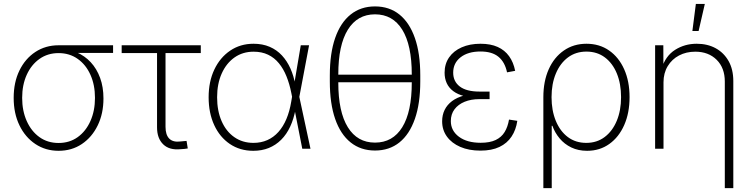

<svg xmlns="http://www.w3.org/2000/svg" viewBox="-20 -770 3897 994"><path d="M283.2 10.7Q215.8 10.7 163.1 -24.4Q110.4 -59.6 80.6 -121.3Q50.8 -183.1 50.8 -263.2Q50.8 -343.8 80.6 -405Q110.4 -466.3 163.1 -501Q215.8 -535.6 283.2 -535.6H565.4V-496.1H347.2L283.2 -495.1Q227.1 -495.1 184.6 -465.1Q142.1 -435.1 118.4 -382.8Q94.7 -330.6 94.7 -263.2Q94.7 -196.3 118.4 -143.3Q142.1 -90.3 184.3 -60.1Q226.6 -29.8 283.2 -29.8Q340.3 -29.8 382.6 -60.3Q424.8 -90.8 448.2 -143.6Q471.7 -196.3 471.7 -263.2Q471.7 -330.6 448.2 -382.8Q424.8 -435.1 382.3 -465.1Q339.8 -495.1 283.2 -495.1V-517.1Q333.5 -517.1 376 -499.3Q418.5 -481.4 449.7 -447.8Q481 -414.1 498.3 -366.7Q515.6 -319.3 515.6 -260.3Q515.6 -181.6 485.8 -120.6Q456.1 -59.6 403.8 -24.4Q351.6 10.7 283.2 10.7Z M915 2.4Q856.9 8.3 825 -22.7Q793 -53.7 793 -110.8V-495.1H609.9V-535.6H1019.5V-495.1H836.9V-113.3Q836.9 -71.8 856.4 -52.2Q876 -32.7 914.6 -37.6Q921.9 -38.1 929.9 -39.1Q938 -40 945.8 -40.5L952.1 -1.5Q943.8 0 934.3 1Q924.8 2 915 2.4Z M1291.5 10.7Q1222.2 10.7 1169.9 -24.7Q1117.7 -60.1 1088.9 -122.6Q1060.1 -185.1 1060.1 -266.6Q1060.1 -347.7 1089.6 -409.9Q1119.1 -472.2 1171.6 -507.8Q1224.1 -543.5 1292.5 -543.5Q1339.4 -543.5 1376.2 -527.6Q1413.1 -511.7 1439.7 -482.9Q1466.3 -454.1 1483.6 -415.3Q1501 -376.5 1508.8 -330.1H1522.9L1529.3 -270L1587.4 0H1544.9L1488.3 -288.1Q1479 -335.4 1463.1 -374.8Q1447.3 -414.1 1423.8 -442.6Q1400.4 -471.2 1367.9 -486.8Q1335.4 -502.4 1293 -502.4Q1236.8 -502.4 1194.3 -472.7Q1151.9 -442.9 1127.9 -389.6Q1104 -336.4 1104 -266.6Q1104 -196.3 1127.2 -143.1Q1150.4 -89.8 1192.9 -60.1Q1235.4 -30.3 1292 -30.3Q1331.5 -30.3 1364 -44.7Q1396.5 -59.1 1421.4 -86.9Q1446.3 -114.7 1462.9 -154.3Q1479.5 -193.8 1487.8 -244.1L1537.1 -535.6H1580.1L1529.3 -266.6L1523.4 -205.6H1510.3Q1501 -154.8 1482.4 -114.7Q1463.9 -74.7 1435.8 -46.6Q1407.7 -18.6 1371.6 -3.9Q1335.4 10.7 1291.5 10.7Z M1921.4 9.3Q1847.7 9.3 1795.2 -32.7Q1742.7 -74.7 1715.1 -154.5Q1687.5 -234.4 1687.5 -348.1V-379.4Q1687.5 -493.7 1715.1 -573.2Q1742.7 -652.8 1795.2 -694.8Q1847.7 -736.8 1921.4 -736.8Q1995.6 -736.8 2047.9 -694.8Q2100.1 -652.8 2127.9 -573.2Q2155.8 -493.7 2155.8 -379.4V-348.1Q2155.8 -234.4 2127.9 -154.5Q2100.1 -74.7 2047.9 -32.7Q1995.6 9.3 1921.4 9.3ZM1921.4 -31.7Q2013.2 -31.7 2062.5 -111.3Q2111.8 -190.9 2111.8 -342.8V-384.8Q2111.8 -536.6 2062.5 -616.2Q2013.2 -695.8 1921.4 -695.8Q1830.1 -695.8 1780.8 -616.2Q1731.4 -536.6 1731.4 -384.8V-342.8Q1731.4 -190.9 1780.8 -111.3Q1830.1 -31.7 1921.4 -31.7ZM1715.3 -344.2V-383.3H2128.4V-344.2Z M2467.3 9.8Q2407.7 9.8 2363 -9.5Q2318.4 -28.8 2293.7 -63Q2269 -97.2 2269 -142.1Q2269 -174.8 2282 -201.2Q2294.9 -227.5 2320.3 -246.6Q2345.7 -265.6 2382.8 -275.6Q2419.9 -285.6 2467.8 -285.6H2514.6V-256.8H2461.4Q2418.9 -256.8 2385.5 -243.2Q2352.1 -229.5 2333 -204.1Q2314 -178.7 2314 -143.1Q2314 -93.3 2356 -62Q2397.9 -30.8 2468.3 -30.8Q2516.1 -30.8 2546.1 -45.2Q2576.2 -59.6 2592.5 -86.4Q2608.9 -113.3 2615.2 -150.9L2658.2 -144.5Q2651.4 -97.7 2628.4 -63Q2605.5 -28.3 2565.7 -9.3Q2525.9 9.8 2467.3 9.8ZM2467.8 -263.2Q2419.4 -263.2 2384.3 -272.2Q2349.1 -281.2 2326.4 -298.3Q2303.7 -315.4 2292.7 -339.6Q2281.7 -363.8 2281.7 -393.6Q2281.7 -439 2304.9 -472.7Q2328.1 -506.3 2370.1 -524.9Q2412.1 -543.5 2467.8 -543.5Q2520 -543.5 2556.6 -526.9Q2593.3 -510.3 2615.7 -479Q2638.2 -447.8 2647 -403.3L2605 -395.5Q2593.8 -448.7 2560.5 -476.1Q2527.3 -503.4 2467.8 -503.4Q2402.8 -503.4 2364.5 -473.4Q2326.2 -443.4 2326.2 -394Q2326.2 -348.1 2360.6 -322Q2395 -295.9 2462.4 -295.9H2514.6V-263.2Z M2793 204.1V-267.1Q2793 -349.1 2820.8 -411.4Q2848.6 -473.6 2899.2 -508.5Q2949.7 -543.5 3016.1 -543.5Q3083.5 -543.5 3133.5 -508.5Q3183.6 -473.6 3211.4 -411.4Q3239.3 -349.1 3239.3 -267.1Q3239.3 -185.5 3211.7 -122.8Q3184.1 -60.1 3134.5 -24.7Q3085 10.7 3019.5 10.7Q2973.6 10.7 2937.7 -6.6Q2901.9 -23.9 2877.2 -53.5Q2852.5 -83 2839.8 -118.7H2836.4V204.1ZM3015.1 -30.3Q3070.3 -30.3 3110.6 -60.8Q3150.9 -91.3 3173.1 -144.8Q3195.3 -198.2 3195.3 -267.1Q3195.3 -335.9 3173.6 -389.2Q3151.9 -442.4 3111.6 -472.7Q3071.3 -502.9 3016.1 -502.9Q2960.9 -502.9 2920.4 -472.7Q2879.9 -442.4 2857.7 -389.2Q2835.4 -335.9 2835.4 -267.1Q2835.4 -198.2 2857.4 -144.5Q2879.4 -90.8 2919.7 -60.5Q2960 -30.3 3015.1 -30.3Z M3415 -343.8V0H3371.6V-535.6H3414.1L3414.6 -414.6H3405.3Q3425.3 -480.5 3475.1 -512Q3524.9 -543.5 3586.9 -543.5Q3642.6 -543.5 3685.1 -520.3Q3727.5 -497.1 3752 -453.9Q3776.4 -410.6 3776.4 -350.1V204.1H3732.4V-347.7Q3732.4 -418.5 3690.2 -460.4Q3647.9 -502.4 3579.6 -502.4Q3532.7 -502.4 3495.6 -482.9Q3458.5 -463.4 3436.8 -427.5Q3415 -391.6 3415 -343.8ZM3564.5 -609.4 3582.5 -749.5H3628.9L3596.7 -609.4Z"/></svg>

Font: Inter 20pt ExtraLight
Style: Regular
Weight: 250
Version: Version 4.001;git-66647c0bb